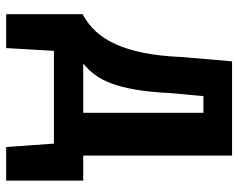

<svg xmlns="http://www.w3.org/2000/svg" viewBox="-95 -523 773 623"><g transform="rotate(90 291.5 -211.5)"><path d="M26 155V-93Q58 -110 82 -136Q106 -162 123.5 -200.5Q141 -239 151.5 -291.5Q162 -344 165 -414L179 -578H485V-95H566V155H457L446 0H145L136 155ZM186 -95H346V-485H292L282 -378Q279 -313 271 -266Q263 -219 250.5 -186Q238 -153 221.5 -131.5Q205 -110 186 -95Z"/></g></svg>

Font: Oswald SemiBold
Style: Regular
Weight: 600
Designer: Vernon Adams
Foundry: Vernon Adams
Version: Version 4.100; ttfautohint (v1.8.1.43-b0c9)